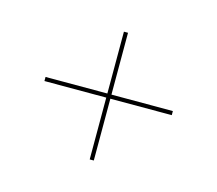

<svg xmlns="http://www.w3.org/2000/svg" viewBox="-58 -508 512 453"><g transform="rotate(15 198.0 -282.0)"><path d="M194 -125.5V-276.5H43V-286.5H194V-437.5H204V-286.5H354V-276.5H204V-125.5Z"/></g></svg>

Font: Imbue 100pt
Style: Regular
Weight: 400
Designer: Tyler Finck
Foundry: Etcetera Type Company
Version: Version 1.102; ttfautohint (v1.8.3)